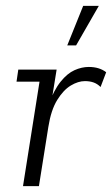

<svg xmlns="http://www.w3.org/2000/svg" viewBox="-20 -631 380 651"><path d="M58 0 114 -354H36L42 -395H172L152 -271L144 -275Q163 -326 185.5 -354Q208 -382 232.5 -393Q257 -404 281 -404Q317 -404 340 -386L321 -336Q310 -347 297 -351.5Q284 -356 268 -356Q245 -356 220 -341Q195 -326 174 -292Q153 -258 144 -201L112 0ZM208 -477 262 -611H315L238 -477Z"/></svg>

Font: Rokkitt SemiBold Light
Style: Italic
Weight: 300
Italic angle: -9°
Version: Version 3.103